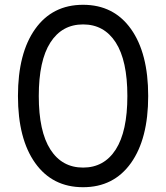

<svg xmlns="http://www.w3.org/2000/svg" viewBox="-20 -768 694 802"><path d="M327 14Q199 14 127 -87Q55 -188 55 -367Q55 -546 127 -647Q199 -748 327 -748Q455 -748 527 -647Q599 -546 599 -367Q599 -188 527 -87Q455 14 327 14ZM327 -68Q415 -68 463.5 -143.5Q512 -219 512 -367Q512 -515 463.5 -590.5Q415 -666 327 -666Q239 -666 190.5 -590.5Q142 -515 142 -367Q142 -219 190.5 -143.5Q239 -68 327 -68Z"/></svg>

Font: YamahaIndonesia935. App
Style: Regular
Weight: 400
Designer: Dalton Maag Ltd
Foundry: Dalton Maag Ltd
Version: Version 1.002; January 01, 2024; Regular/Italic